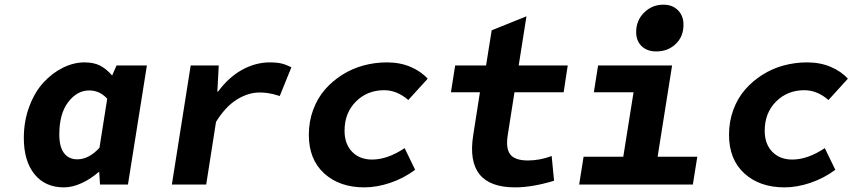

<svg xmlns="http://www.w3.org/2000/svg" viewBox="-20 -790 3650 822"><path d="M253.9 12.2Q173.3 12.2 127.7 -44.2Q82 -100.6 82 -199.2Q82 -272 105.5 -334.2Q128.9 -396.5 166.3 -437Q203.6 -477.5 249.5 -500.2Q295.4 -522.9 341.8 -522.9Q381.8 -522.9 408.7 -509Q435.5 -495.1 460 -466.8L479 -509.8H608.9L527.8 0H408.2L404.8 -53.2H401.9Q368.7 -23.9 329.3 -5.9Q290 12.2 253.9 12.2ZM311 -107.9Q360.4 -107.9 405.8 -157.2L439 -367.2Q407.2 -402.8 361.8 -402.8Q310.1 -402.8 272 -353Q233.9 -303.2 233.9 -213.9Q233.9 -161.6 253.9 -134.8Q273.9 -107.9 311 -107.9Z M715.8 0 796.4 -509.8H916.5L910.6 -397.9H913.6Q959 -459.5 1016.6 -491.2Q1074.2 -522.9 1134.8 -522.9Q1165.5 -522.9 1185.3 -518.1Q1205.1 -513.2 1227.5 -502L1177.7 -378.9Q1156.7 -385.3 1149.2 -387.2Q1141.6 -389.2 1125.5 -391.6Q1109.4 -394 1091.8 -394Q1042.5 -394 993.9 -363.8Q945.3 -333.5 904.8 -268.1L862.8 0Z M1540 12.2Q1433.6 12.2 1367.9 -47.6Q1302.2 -107.4 1302.2 -212.9Q1302.2 -270 1320.8 -320.1Q1339.4 -370.1 1371.3 -406.7Q1403.3 -443.4 1445.6 -470Q1487.8 -496.6 1536.6 -509.8Q1585.4 -522.9 1636.2 -522.9Q1692.4 -522.9 1737.3 -503.9Q1782.2 -484.9 1811 -453.1L1728 -361.8Q1679.7 -403.8 1625 -403.8Q1552.2 -403.8 1503.7 -355.2Q1455.1 -306.6 1455.1 -230Q1455.1 -173.8 1487.3 -140.4Q1519.5 -106.9 1573.2 -106.9Q1638.7 -106.9 1712.4 -155.8L1757.3 -63Q1708 -26.4 1650.4 -7.1Q1592.8 12.2 1540 12.2Z M2185.1 12.2Q1970.7 12.2 2005.9 -210.9L2034.7 -395H1910.6L1928.7 -509.8H2061L2085 -660.2L2233.9 -720.2L2200.7 -509.8H2410.6L2393.1 -395H2182.6L2153.8 -211.9Q2144.5 -153.8 2165 -128.4Q2185.5 -103 2239.7 -103Q2291.5 -103 2341.8 -122.1L2352.1 -16.1Q2258.3 12.2 2185.1 12.2Z M2789.6 -569.8Q2750.5 -569.8 2727.1 -592.3Q2703.6 -614.7 2703.6 -652.8Q2703.6 -702.6 2737.8 -736.3Q2772 -770 2820.3 -770Q2858.9 -770 2882.6 -746.1Q2906.2 -722.2 2906.2 -684.1Q2906.2 -633.3 2872.8 -601.6Q2839.4 -569.8 2789.6 -569.8ZM2459.5 0 2478.5 -119.1H2648.4L2692.4 -395H2522.5L2540.5 -509.8H2857.4L2795.4 -119.1H2965.3L2946.3 0Z M3338.9 12.2Q3232.4 12.2 3166.7 -47.6Q3101.1 -107.4 3101.1 -212.9Q3101.1 -270 3119.6 -320.1Q3138.2 -370.1 3170.2 -406.7Q3202.1 -443.4 3244.4 -470Q3286.6 -496.6 3335.4 -509.8Q3384.3 -522.9 3435.1 -522.9Q3491.2 -522.9 3536.1 -503.9Q3581.1 -484.9 3609.9 -453.1L3526.9 -361.8Q3478.5 -403.8 3423.8 -403.8Q3351.1 -403.8 3302.5 -355.2Q3253.9 -306.6 3253.9 -230Q3253.9 -173.8 3286.1 -140.4Q3318.4 -106.9 3372.1 -106.9Q3437.5 -106.9 3511.2 -155.8L3556.2 -63Q3506.8 -26.4 3449.2 -7.1Q3391.6 12.2 3338.9 12.2Z"/></svg>

Font: Office Code Pro D Bold Italic
Style: Regular
Weight: 700
Italic angle: -9°
Designer: Nathan Rutzky & Paul D. Hunt
Foundry: Adobe Systems Incorporated
Version: Version 1.004;PS 001.004;hotconv 1.0.70;makeotf.lib2.5.58329